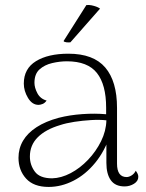

<svg xmlns="http://www.w3.org/2000/svg" viewBox="-20 -726 578 758"><path d="M472 10Q435 10 417.5 -14.5Q400 -39 400 -83V-205L415 -194Q394 -130 356 -83.5Q318 -37 270 -12.5Q222 12 172 12Q113 12 83 -21Q53 -54 53 -103Q53 -140 71 -170.5Q89 -201 124.5 -224Q160 -247 212 -261Q255 -272 305 -275.5Q355 -279 399 -275V-301Q399 -392 362.5 -438Q326 -484 244 -484Q216 -484 186 -477Q156 -470 136 -452Q116 -434 116 -399Q116 -380 127.5 -358Q139 -336 164 -329Q157 -319 148 -315.5Q139 -312 132 -312Q107 -312 90.5 -339.5Q74 -367 74 -396Q74 -455 122 -484.5Q170 -514 250 -514Q349 -514 395.5 -459.5Q442 -405 442 -300V-80Q442 -27 480 -27Q489 -27 499.5 -33.5Q510 -40 516 -52Q521 -45 523.5 -39.5Q526 -34 526 -28Q526 -11 509 -0.5Q492 10 472 10ZM186 -22Q222 -23 259 -42.5Q296 -62 327.5 -95Q359 -128 379 -168.5Q399 -209 400 -251Q374 -254 340 -252Q306 -250 273.5 -245Q241 -240 217 -232Q160 -215 129 -184Q98 -153 98 -108Q98 -75 117.5 -48.5Q137 -22 186 -22ZM375 -692 258 -559Q252 -558 242.5 -559Q233 -560 231 -564L321 -706Q332 -707 341.5 -705Q351 -703 359.5 -700Q368 -697 375 -692Z"/></svg>

Font: Arima Thin ExtraLight
Style: Regular
Weight: 250
Version: Version 1.100